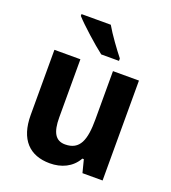

<svg xmlns="http://www.w3.org/2000/svg" viewBox="-140 -871 880 986"><g transform="rotate(20 300.0 -378.0)"><path d="M296 -766H136V-756C169 -719 257 -640 302 -606H399V-619C371 -654 321 -722 296 -766ZM530 -546H388V-282C388 -170 366 -108 285 -108C232 -108 210 -148 210 -228V-546H68V-190C68 -56 134 10 244 10C307 10 363 -15 394 -70H402L420 0H530Z"/></g></svg>

Font: Noto Sans Arabic UI SmCn
Style: Bold
Weight: 700
Width: 4
Designer: Monotype Design Team, Nadine Chahine and Nizar Qandah
Foundry: Monotype Imaging Inc.
Version: Version 2.010